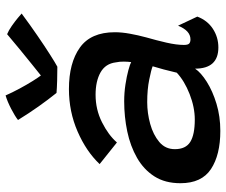

<svg xmlns="http://www.w3.org/2000/svg" viewBox="-81 -719 810 688"><g transform="rotate(-90 324.0 -375.0)"><path d="M199 9.5Q113 9.5 62.2 -24Q11.5 -57.5 11.5 -133.5Q11.5 -188.5 36 -226.8Q60.5 -265 102.5 -289Q144.5 -313 197 -324Q249.5 -335 305 -335Q335.5 -335 365 -330.5Q394.5 -326 416.5 -320Q438.5 -314 445.5 -310Q447 -321.5 447.2 -336.2Q447.5 -351 444.5 -365Q440 -402 408.5 -419.8Q377 -437.5 328.5 -437.5Q275.5 -437.5 229.8 -414.5Q184 -391.5 157.5 -361L80 -423Q125.5 -471 196.8 -502Q268 -533 349 -533Q442.5 -533 497.5 -493.8Q552.5 -454.5 552.5 -368.5Q552.5 -343.5 547.2 -314.5Q542 -285.5 534 -256Q523.5 -219.5 515.2 -183.5Q507 -147.5 507 -121Q507 -106.5 512 -102Q517 -97.5 527 -97.5Q558 -97.5 576 -142L608.5 -73Q595 -37 564.8 -17.2Q534.5 2.5 498 2.5Q422 2.5 422 -81Q408 -60 374.8 -39Q341.5 -18 296 -4.2Q250.5 9.5 199 9.5ZM239.5 -82Q283.5 -82 330.8 -100.5Q378 -119 407.5 -146.5Q413.5 -172 419.2 -193.5Q425 -215 430.5 -233Q418.5 -238 383 -245.2Q347.5 -252.5 302 -252.5Q263 -252.5 224 -241.8Q185 -231 159.2 -209.2Q133.5 -187.5 133.5 -153.5Q133.5 -114.5 159.5 -98.2Q185.5 -82 239.5 -82ZM545.5 -754.5Q559 -749 574.8 -738Q590.5 -727 603.2 -716.5Q616 -706 619.5 -702.5Q578.5 -672 540.2 -645.8Q502 -619.5 472.5 -600.8Q443 -582 429 -574.5Q408.5 -574.5 380 -575.2Q351.5 -576 335 -577.5Q310.5 -608 286.8 -641.5Q263 -675 238 -715.5Q252 -726.5 278 -740Q304 -753.5 326 -760Q336.5 -736 350.5 -710Q364.5 -684 377.5 -663.2Q390.5 -642.5 397.5 -633.5Q411.5 -644.5 436.8 -665Q462 -685.5 491.2 -709.2Q520.5 -733 545.5 -754.5Z"/></g></svg>

Font: Grandstander Medium
Style: Italic
Weight: 500
Italic angle: -15°
Designer: Tyler Finck
Foundry: Etcetera Type Co
Version: Version 1.200; ttfautohint (v1.8.3)